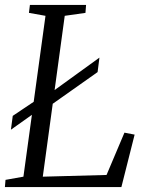

<svg xmlns="http://www.w3.org/2000/svg" viewBox="-24 -763 602 783"><path d="M-4 0 -1.5 -29.5 71.5 -42.5 161.5 -698.5 94 -710.5 98 -743H327L324.5 -710.5L240 -698.5L150.5 -42.5L410.5 -49.5L483.5 -222L525 -214L471 0ZM20.5 -234 28 -290.5 136 -363 159 -367 381.5 -528 374 -469 163 -320 137.5 -317Z"/></svg>

Font: Merriweather 60pt Light
Style: Italic
Weight: 300
Italic angle: -7.8°
Version: Version 2.101